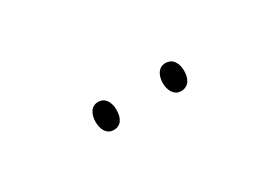

<svg xmlns="http://www.w3.org/2000/svg" viewBox="-7 -859 556 381"><g transform="rotate(-30 271.0 -668.0)"><path d="M169 -668C169 -651 176 -636 193 -636C209 -636 217 -649 217 -668C217 -686 209 -700 193 -700C176 -700 169 -684 169 -668ZM323 -668C323 -651 331 -636 347 -636C364 -636 372 -650 372 -668C372 -686 364 -700 347 -700C331 -700 323 -685 323 -668Z"/></g></svg>

Font: Noto Sans Lao Condensed Thin
Style: Regular
Weight: 100
Width: 3
Designer: Monotype Design Team
Foundry: Monotype Imaging Inc.
Version: Version 2.003